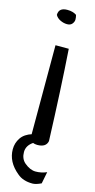

<svg xmlns="http://www.w3.org/2000/svg" viewBox="-136 -660 424 861"><g transform="rotate(15 76.0 -229.5)"><path d="M114.3 -459Q127 -276.4 135.7 -36.1Q129.9 -5.9 88.9 -5.9Q78.1 -5.9 66.9 -10.3Q55.7 -14.6 52.7 -22.5V-459ZM23.4 -591.8Q23.4 -626 63.5 -626Q89.8 -626 106.4 -614.3Q109.4 -603.5 109.4 -593.3Q109.4 -583 101.6 -573.2Q93.8 -563.5 78.1 -563.5Q62.5 -563.5 46.9 -570.8Q31.2 -578.1 23.4 -591.8ZM153.3 155.3Q128.9 167 113.3 167Q68.4 167 42 143.6Q-11.7 99.6 -11.7 41Q-11.7 11.7 4.4 -12.2Q20.5 -36.1 55.7 -46.9L125 -22.5Q123 -22.5 120.1 -22.5Q88.9 -22.5 69.3 -9.8Q40 9.8 40 40Q40 71.3 60.5 88.9Q86.9 111.3 112.8 111.3Q138.7 111.3 164.1 100.6Z"/></g></svg>

Font: Architects Daughter
Style: Regular
Weight: 400
Designer: Kimberly Geswein
Foundry: Kimberly Geswein
Version: Version 1.003 2010